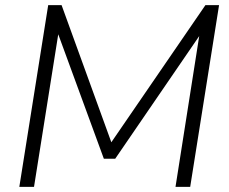

<svg xmlns="http://www.w3.org/2000/svg" viewBox="-20 -725 889 745"><path d="M55 0 167 -705H219L412 -173L777 -705H830L718 0H661L753 -585L427 -109H383L206 -592L112 0Z"/></svg>

Font: Nunito Sans Light
Style: Italic
Weight: 300
Italic angle: -9°
Designer: Vernon Adams
Foundry: Vernon Adams
Version: Version 3.006; ttfautohint (v1.8.3)